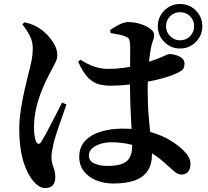

<svg xmlns="http://www.w3.org/2000/svg" viewBox="-20 -875 1040 960"><path d="M769.1 -743.8Q769.1 -790 801.7 -822.5Q834.3 -855 880.5 -855Q926.7 -855 959.2 -822.5Q991.6 -790 991.6 -743.8Q991.6 -697.7 959.2 -665.1Q926.7 -632.5 880.5 -632.5Q834.3 -632.5 801.7 -665.1Q769.1 -697.7 769.1 -743.8ZM810.1 -743.8Q810.1 -714.8 830.8 -694.1Q851.4 -673.4 880.5 -673.4Q910.3 -673.4 930.5 -694.1Q950.7 -714.8 950.7 -743.8Q950.7 -773.7 930.5 -793.8Q910.3 -814 880.5 -814Q851.4 -814 830.8 -793.8Q810.1 -773.7 810.1 -743.8ZM370.6 -566.4 382.3 -576.5Q419.5 -552.3 453.3 -541.4Q487.2 -530.5 518.2 -530.5Q562 -530.5 599.1 -535.8Q636.2 -541 666.9 -549.2Q697.5 -557.4 720.6 -564.9Q774.3 -582.5 797.5 -593.7Q820.8 -604.9 825.6 -604.9Q852.6 -604.7 877.6 -592.3Q902.6 -580 902.6 -556.6Q902.6 -532.7 888.4 -522.6Q874.1 -512.6 839.5 -498.3Q822.9 -492 790 -482.9Q757.1 -473.8 714.5 -465.6Q671.9 -457.5 625.7 -452Q579.5 -446.5 535.3 -446.5Q503.1 -446.5 475.1 -453.3Q447.1 -460.2 421.4 -485.7Q395.7 -511.3 370.6 -566.4ZM533.4 -709.6 530.6 -725.3Q549.7 -738.8 575.2 -751.6Q600.6 -764.5 620.7 -764.5Q654.5 -764.5 684.1 -754.6Q713.7 -744.7 732.3 -730.3Q750.9 -715.9 750.9 -701.2Q750.9 -689.3 748 -680.7Q745.2 -672.1 741.3 -661.4Q737.4 -650.6 734.2 -632.4Q730.4 -613.5 726.7 -580.7Q723.1 -547.9 720.7 -507.9Q718.4 -468 718.4 -427Q718.4 -350.7 723.8 -290Q729.1 -229.3 734.5 -182.8Q739.9 -136.4 739.9 -102.1Q739.9 -54.9 719.3 -22.4Q698.6 10.1 656 26.4Q613.3 42.6 546 42.6Q501.3 42.6 462.5 27.2Q423.7 11.8 399.9 -18.1Q376.2 -47.9 376.2 -90.4Q376.2 -139.9 405.9 -171.2Q435.6 -202.5 485.2 -217.2Q534.8 -231.9 591.9 -231.9Q675.2 -231.9 734.7 -214.3Q794.3 -196.7 834.8 -171.1Q875.2 -145.5 899.1 -121.1Q915.3 -105.2 923.8 -88.9Q932.3 -72.6 932.3 -55.2Q932.3 -29.9 920.3 -16.1Q908.3 -2.3 888.1 -2.3Q871 -2.3 856.5 -13.9Q841.9 -25.5 816.6 -48.6Q772.9 -90.1 728 -115.2Q683.2 -140.3 635.7 -152Q588.2 -163.6 535.9 -163.6Q508.3 -163.6 482.7 -155.7Q457 -147.8 440.7 -133.4Q424.5 -118.9 424.5 -97.6Q424.5 -69.6 452.2 -57.5Q479.9 -45.4 515.5 -45.4Q566.7 -45.4 593.4 -56.9Q620.2 -68.5 630.7 -91.5Q641.1 -114.6 641.1 -149.3Q641.1 -168.2 639.5 -199.2Q637.9 -230.2 635.7 -268.7Q633.6 -307.3 631.9 -348.8Q630.3 -390.3 630 -428.7Q630 -467 630.4 -509.2Q630.8 -551.4 630.8 -587.2Q630.8 -622.9 630.8 -641.1Q630.8 -663 627.8 -672.6Q624.9 -682.2 619.7 -686.1Q614.5 -689.9 605.3 -693.1Q589.4 -699.8 570.4 -703.2Q551.4 -706.7 533.4 -709.6ZM91.6 -752.7 101.8 -763.5Q126.8 -758 144.4 -750.8Q161.9 -743.6 180.5 -731.1Q195.8 -721.9 216 -700.9Q236.2 -679.9 251.4 -653.6Q266.5 -627.2 266.5 -599.5Q266.5 -578.9 255.8 -559.8Q245.1 -540.6 227.5 -505.5Q209.8 -472.9 191.6 -429.6Q173.5 -386.3 161.7 -337.2Q150 -288.2 150 -238.1Q150 -214.7 152.7 -196.3Q155.4 -177.9 160.3 -167.4Q165.3 -156.5 172.6 -155.9Q180 -155.3 186.7 -166.7Q195.4 -180.2 209 -204.9Q222.6 -229.7 237.5 -259Q252.4 -288.3 266.6 -315.8Q280.8 -343.3 290.3 -362.3L312.4 -352.5Q305.4 -332.1 296 -305.9Q286.7 -279.8 277.6 -253.2Q268.6 -226.5 261 -204.1Q253.4 -181.7 249.9 -167.7Q243.6 -138 240.4 -120.5Q237.2 -103 237.2 -91.5Q237.2 -64.7 246.9 -39.6Q256.5 -14.6 256.5 8.9Q256.5 65.4 205.9 65.4Q187.6 65.4 170.4 52.9Q153.3 40.3 138.4 20.2Q120.1 -5.1 105.9 -41.3Q91.7 -77.5 84 -124.9Q76.3 -172.2 76.3 -229.4Q76.3 -275.7 84.2 -326.7Q92.1 -377.8 102.5 -423.9Q112.9 -470 120.5 -500Q130.5 -536.7 137 -568.6Q143.6 -600.4 143.8 -633.8Q144.1 -668 127.6 -698.8Q111.1 -729.6 91.6 -752.7Z"/></svg>

Font: Noto Serif KR
Style: Regular
Weight: 200
Designer: Ryoko NISHIZUKA 西塚涼子 (kana & ideographs); Frank Grießhammer (Latin, Greek & Cyrillic); Wenlong ZHANG 张文龙 (bopomofo); San
Foundry: Adobe
Version: Version 2.001;hotconv 1.1.0;makeotfexe 2.6.0